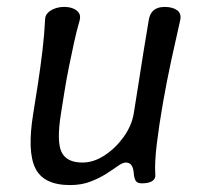

<svg xmlns="http://www.w3.org/2000/svg" viewBox="-20 -527 580 554"><path d="M428 -25Q430 -12 420 -5Q410 2 389 2Q376 2 371.5 -5.5Q367 -13 366 -27Q365 -42 359.5 -50Q354 -58 343 -58Q334 -58 320 -48Q306 -38 286.5 -25.5Q267 -13 241 -3Q215 7 182 7Q106 7 82 -41.5Q58 -90 76 -200Q83 -242 90 -288.5Q97 -335 102.5 -381Q108 -427 110 -469Q110 -482 118 -490Q126 -498 138.5 -502.5Q151 -507 165 -507Q180 -507 191 -502.5Q202 -498 207.5 -490Q213 -482 210 -469Q201 -438 193.5 -403.5Q186 -369 179 -334.5Q172 -300 166.5 -266Q161 -232 156 -200Q143 -119 157.5 -88.5Q172 -58 218 -58Q250 -58 281.5 -78.5Q313 -99 336.5 -131.5Q360 -164 366 -200Q373 -242 380 -288Q387 -334 394.5 -380Q402 -426 409 -468Q412 -488 423.5 -497.5Q435 -507 455 -507Q478 -507 491 -497.5Q504 -488 500 -469Q488 -417 474.5 -354.5Q461 -292 450 -229Q439 -166 432.5 -112.5Q426 -59 428 -25Z"/></svg>

Font: Winky Sans Light
Style: Italic
Weight: 300
Italic angle: -8.97852°
Designer: Simon Atzbach
Foundry: typofactur
Version: Version 1.205